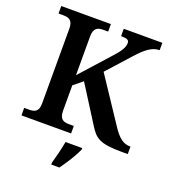

<svg xmlns="http://www.w3.org/2000/svg" viewBox="-164 -836 1053 1178"><g transform="rotate(20 363.0 -246.5)"><path d="M32 0H356V-49H325C290 -49 262 -57 262 -116V-280L321 -328L471 -91C512 -25 542 0 688 0H726V-49H722C681 -49 649 -71 610 -129L414 -424L551 -576C600 -630 641 -666 692 -666V-714H440V-666C478 -666 493 -660 493 -640C493 -615 480 -588 437 -541L262 -346V-598C262 -657 290 -665 325 -665H356V-714H32V-665H63C97 -665 126 -657 126 -602V-111C126 -56 97 -49 63 -49H32ZM307 221H360C392 178 433 113 451 71V61H342C334 107 319 166 307 208Z"/></g></svg>

Font: Noto Serif Semi
Style: Regular
Weight: 600
Designer: Monotype Design Team
Foundry: Monotype Imaging Inc.
Version: Version 1.002